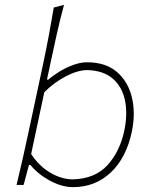

<svg xmlns="http://www.w3.org/2000/svg" viewBox="-20 -760 630 789"><path d="M280 9Q235 9 186.2 -17Q137.5 -43 105 -82H99L77 0H48Q61.5 -56.5 73.5 -108.8Q85.5 -161 98 -220.5L156.5 -494Q170 -557.5 181 -616.2Q192 -675 201 -729L243 -740Q226.5 -678.5 213 -618.2Q199.5 -558 186 -494L173 -433H179Q197 -449 223.8 -465.5Q250.5 -482 280.5 -493Q310.5 -504 338 -504Q414.5 -504 460.5 -464.2Q506.5 -424.5 522 -359.8Q537.5 -295 522 -220Q499.5 -112 435.5 -51.5Q371.5 9 280 9ZM280 -23Q371 -25.5 422 -81.8Q473 -138 491 -224Q505 -292 493.5 -347.8Q482 -403.5 443.2 -437Q404.5 -470.5 337 -472Q299 -471.5 250.8 -446.5Q202.5 -421.5 162 -381L108 -127Q140.5 -77.5 186.8 -50.2Q233 -23 280 -23Z"/></svg>

Font: Commissioner Flair Thin
Style: Italic
Weight: 100
Italic angle: -12°
Designer: Kostas Bartsokas
Foundry: Kostas Bartsokas
Version: Version 1.000; ttfautohint (v1.8.3)